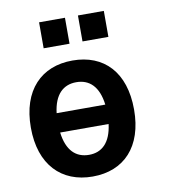

<svg xmlns="http://www.w3.org/2000/svg" viewBox="-86 -839 823 924"><g transform="rotate(-10 326.0 -377.0)"><path d="M293 10.7C446.3 10.7 544.4 -90.8 544.4 -272.5C544.4 -455.6 446.3 -556.2 293 -556.2C140.6 -556.2 40 -455.6 40 -272.5C40 -90.8 140.6 10.7 293 10.7ZM293.9 -95.2C230 -95.2 186 -135.3 174.8 -225.1H411.6C400.4 -135.3 356.4 -95.2 293.9 -95.2ZM293 -450.2C356.4 -450.2 400.9 -410.2 412.1 -319.8H174.3C185.1 -410.2 229.5 -450.2 293 -450.2ZM293.5 -638.2V-765.1H167V-638.2ZM483.4 -638.2V-765.1H356.9V-638.2Z"/></g></svg>

Font: Winston
Style: Bold
Weight: 700
Designer: Vernon Adams, Kim Jin-seong, David Berlow, Cristiano Sobral
Foundry: The Winston Project Authors
Version: Version 3.004